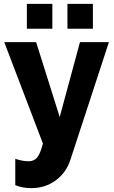

<svg xmlns="http://www.w3.org/2000/svg" viewBox="-20 -743 592 994"><path d="M2 -524.9H167L289.1 -137.2L394 -524.9H543.9L344.2 85Q323.2 149.9 269 190.4Q214.8 231 141.1 231Q121.1 231 100.6 227.5Q80.1 224.1 59.1 215.8V79.1Q79.1 85.9 96.4 88.9Q113.8 91.8 127.9 91.8Q156.7 91.8 172.9 71.8Q189 51.8 202.1 0ZM119.1 -594.2V-723.1H251V-594.2ZM329.1 -594.2V-723.1H460.9V-594.2Z"/></svg>

Font: Raleway ExtraBold
Style: Regular
Weight: 800
Designer: Matt McInerney, Pablo Impallari, Rodrigo Fuenzalida
Foundry: Matt McInerney, Pablo Impallari, Rodrigo Fuenzalida
Version: Version 3.000g; ttfautohint (v1.5) -l 8 -r 28 -G 28 -x 14 -D